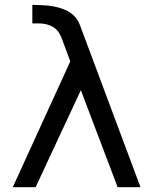

<svg xmlns="http://www.w3.org/2000/svg" viewBox="-20 -780 642 800"><path d="M272.9 -524.4 236.8 -621.1Q224.6 -653.8 200.2 -668.2Q175.8 -682.6 138.7 -682.6H114.7V-759.8L148.9 -758.8Q213.9 -756.8 255.9 -736.8Q297.9 -716.8 313.5 -674.3L565.4 0H470.2L316.9 -404.3L128.4 0H33.2Z"/></svg>

Font: Vazir Code Hack
Style: Code-Hack
Weight: 400
Foundry: DejaVu fonts team - Redesigned by Saber Rastikerdar
Version: Version 1.1.2